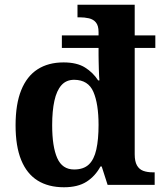

<svg xmlns="http://www.w3.org/2000/svg" viewBox="-20 -780 689 810"><path d="M249.7 10Q184.3 10 138.8 -18.3Q93.3 -46.6 69.5 -104.6Q45.7 -162.7 45.7 -251.2Q45.7 -340.7 69.5 -399.6Q93.3 -458.6 138.5 -487.6Q183.7 -516.7 248 -516.7Q304.2 -516.7 338.4 -495.4Q372.6 -474.1 394 -440.9H399.4Q398.9 -446.7 398.1 -459.3Q397.4 -472 397 -488Q396.6 -504 396.2 -519.9Q395.8 -535.8 395.8 -548.7V-577.9H241V-630.7H395.8V-644.8Q395.8 -672 384.5 -685.4Q373.3 -698.7 355.1 -702.8Q336.9 -707 314.9 -707H306.9V-760H548.3V-630.7H635.3V-577.9H548.3V-129.1Q548.3 -99 557.8 -82.2Q567.3 -65.5 584.3 -59.3Q601.4 -53 624.5 -53H632.5V0H434L409 -77.8H403.9Q381.9 -37 345.3 -13.5Q308.7 10 249.7 10ZM292.8 -65Q332.6 -65 354.9 -86.2Q377.1 -107.3 386.4 -149.6Q395.8 -191.9 395.8 -252.9Q395.8 -341.9 374 -392.4Q352.3 -442.9 293 -443.4Q259.4 -443.4 239.1 -420.5Q218.8 -397.6 209.5 -354.8Q200.1 -312 200.1 -251.9Q200.1 -161.4 221.4 -113.2Q242.6 -65 292.8 -65Z"/></svg>

Font: Noto Serif Ethiopic
Style: Regular
Weight: 400
Designer: Monotype Design Team
Foundry: Monotype Imaging Inc.
Version: Version 2.102